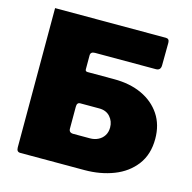

<svg xmlns="http://www.w3.org/2000/svg" viewBox="-108 -850 956 957"><g transform="rotate(15 370.0 -371.0)"><path d="M436 -476Q518 -476 579.5 -447.5Q641 -419 676 -366.5Q711 -314 711 -241Q711 -161 670 -107Q629 -53 560.5 -26.5Q492 0 410 0H79Q60 0 60 -23V-742H632Q650 -742 650 -721L649 -605Q649 -578 624 -578H310Q287 -578 287 -559V-487Q287 -476 299 -476ZM396 -160Q419 -160 438 -169.5Q457 -179 468 -196.5Q479 -214 479 -238Q479 -270 458.5 -293Q438 -316 402 -316H304Q287 -316 287 -294V-181Q287 -160 310 -160Z"/></g></svg>

Font: Libre Franklin Black
Style: Regular
Weight: 900
Designer: Pablo Impallari, Rodrigo Fuenzalida, Nhung Nguyen
Foundry: Impallari Type
Version: Version 3.000